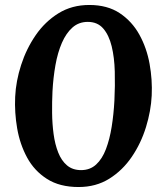

<svg xmlns="http://www.w3.org/2000/svg" viewBox="-20 -736 665 772"><path d="M339 -716Q412 -716 461.5 -683Q511 -650 540.5 -596.5Q570 -543 581.5 -479Q593 -415 590 -352Q587 -290 567 -225Q547 -160 510 -105.5Q473 -51 419.5 -17.5Q366 16 296 16Q220 16 169 -16.5Q118 -49 89 -102.5Q60 -156 49 -220Q38 -284 41 -347Q44 -410 65 -475Q86 -540 123.5 -594.5Q161 -649 215 -682.5Q269 -716 339 -716ZM333 -648Q297 -648 271.5 -625.5Q246 -603 229 -564Q212 -525 203 -474.5Q194 -424 191 -368Q189 -326 189.5 -282Q190 -238 195.5 -197Q201 -156 214 -123Q227 -90 249.5 -71Q272 -52 306 -52Q342 -52 366.5 -74.5Q391 -97 406 -136.5Q421 -176 429 -226Q437 -276 440 -331Q443 -392 441.5 -448.5Q440 -505 429 -550Q418 -595 395 -621.5Q372 -648 333 -648Z"/></svg>

Font: Lora Italic
Style: Italic
Weight: 400
Italic angle: -3°
Designer: Olga Karpushina, Alexei Vanyashin (Cyrillic)
Foundry: Cyreal
Version: Version 2.210; ttfautohint (v1.8.1.43-b0c9)